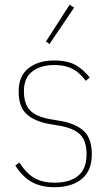

<svg xmlns="http://www.w3.org/2000/svg" viewBox="-20 -771 457 803"><path d="M208 12Q154 12 115 -8.5Q76 -29 44 -79L61 -91Q92 -44 125.5 -25.5Q159 -7 208 -7Q272 -7 307 -36Q342 -65 342 -125Q342 -182 315 -208.5Q288 -235 230 -245L189 -252Q125 -263 91.5 -293.5Q58 -324 58 -389Q58 -453 99 -485.5Q140 -518 206 -518Q265 -518 298.5 -497.5Q332 -477 355 -447L339 -433Q328 -447 316 -459Q304 -471 288.5 -480Q273 -489 253 -494Q233 -499 207 -499Q150 -499 115 -472Q80 -445 80 -390Q80 -335 106.5 -308.5Q133 -282 193 -272L234 -265Q297 -254 330.5 -223Q364 -192 364 -126Q364 -57 322 -22.5Q280 12 208 12ZM187 -587 172 -597 271 -751 290 -739Z"/></svg>

Font: IBM Plex Sans Condensed Thin
Style: Regular
Weight: 100
Width: 3
Designer: Mike Abbink, Paul van der Laan, Pieter van Rosmalen
Foundry: Bold Monday
Version: Version 1.3